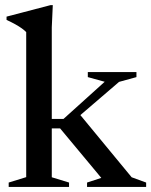

<svg xmlns="http://www.w3.org/2000/svg" viewBox="-20 -742 600 762"><path d="M265.5 -256.5 293 -292.5 502.5 -38.5 560 -17.5V0H325.5V-17.5L382 -36L218.5 -232.5H161V-270H232L395.5 -417.5L328.5 -436V-456H521.5V-436L452.5 -417ZM185.5 -38.5 254 -17.5V0H14.5V-17.5L84 -39V-614.5Q77.5 -621.5 66.8 -629.2Q56 -637 40.8 -645.5Q25.5 -654 6 -663V-676L180 -721.5H189.5L185.5 -633.5Z"/></svg>

Font: Newsreader 36pt Medium
Style: Regular
Weight: 500
Designer: Hugues Gentile
Foundry: Production Type
Version: Version 1.003